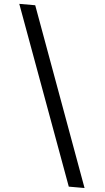

<svg xmlns="http://www.w3.org/2000/svg" viewBox="-71 -790 593 1080"><g transform="rotate(5 225.0 -250.0)"><path d="M360 250 -7 -750H83L449 250Z"/></g></svg>

Font: Arsenal SC
Style: Bold
Weight: 700
Designer: Andrij Shevchenko
Foundry: Stairsfor
Version: Version 2.001; ttfautohint (v1.8.4.7-5d5b)